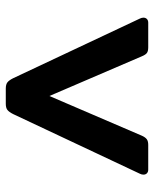

<svg xmlns="http://www.w3.org/2000/svg" viewBox="44 -564 520 647"><g transform="rotate(90 303.5 -240.0)"><path d="M243 -25 42 -452Q39 -458 39 -464Q39 -471 43.5 -475.5Q48 -480 56 -480H139Q152 -480 158 -475.5Q164 -471 169 -459L303 -147L437 -459Q442 -470 448.5 -475Q455 -480 468 -480H551Q559 -480 563.5 -475.5Q568 -471 568 -464Q568 -458 565 -452L364 -25Q357 -11 350 -5.5Q343 0 329 0H278Q264 0 257 -5.5Q250 -11 243 -25Z"/></g></svg>

Font: Mitr
Style: Regular
Weight: 400
Designer: Thanarat Vachiruckul
Foundry: Cadson Demak
Version: Version 1.002